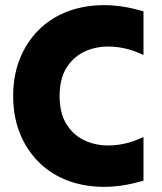

<svg xmlns="http://www.w3.org/2000/svg" viewBox="-20 -712 626 744"><path d="M31 -340Q31 -340 31 -340Q31 -340 31 -340Q31 -417 55.5 -480.5Q80 -544 125 -591Q170 -638 233 -664Q296 -690 372.5 -692Q449 -694 536 -668Q536 -626 536 -583.5Q536 -541 536 -499Q477 -527 419 -531Q361 -535 314 -515Q267 -495 239 -451.5Q211 -408 211 -340Q211 -272 239 -228.5Q267 -185 314 -165Q361 -145 419 -149Q477 -153 536 -181Q536 -139 536 -96.5Q536 -54 536 -12Q449 14 372.5 12Q296 10 233 -16Q170 -42 125 -89Q80 -136 55.5 -199.5Q31 -263 31 -340Z"/></svg>

Font: Tilt Warp
Style: Regular
Weight: 400
Designer: Andy Clymer
Foundry: Andy Clymer
Version: Version 1.000